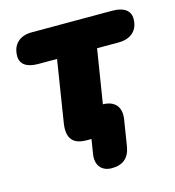

<svg xmlns="http://www.w3.org/2000/svg" viewBox="-97 -575 728 797"><g transform="rotate(-15 267.0 -176.5)"><path d="M287 139C334 139 362 116 370 69L388 -44C396 -95 371 -126 319 -127L356 -358H449C501 -358 534 -387 534 -437C534 -472 507 -492 458 -492H111C59 -492 27 -462 27 -412C27 -377 54 -358 103 -358H184L142 -93C132 -28 158 0 216 0H236L226 63C219 109 243 139 287 139Z"/></g></svg>

Font: SN Pro Heavy
Style: Italic
Weight: 800
Italic angle: -9°
Designer: Tobias Whetton
Foundry: Supernotes
Version: Version 1.001;Glyphs 3.2 (3249)